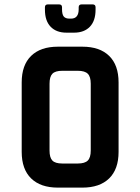

<svg xmlns="http://www.w3.org/2000/svg" viewBox="-20 -856 640 876"><path d="M185 -823Q185 -836 199 -836H249Q263 -836 263 -823V-814Q263 -790 271 -780.5Q279 -771 297 -771H304Q339 -771 339 -814V-823Q339 -836 353 -836H402Q416 -836 416 -823V-812Q416 -761 390 -734Q364 -707 318 -707H283Q237 -707 211 -734Q185 -761 185 -812ZM264 -110H335Q367 -110 380.5 -123.5Q394 -137 394 -169V-474Q394 -506 380.5 -519.5Q367 -533 335 -533H264Q232 -533 219 -519.5Q206 -506 206 -474V-169Q206 -137 219 -123.5Q232 -110 264 -110ZM356 0H244Q165 0 122 -42Q79 -84 79 -163V-480Q79 -559 122 -601Q165 -643 244 -643H356Q435 -643 478 -601Q521 -559 521 -480V-163Q521 -84 478 -42Q435 0 356 0Z"/></svg>

Font: RajdhaniMono
Style: Bold
Weight: 700
Monospace: yes
Designer: Satya Rajpurohit, Jyotish Sonowal
Foundry: Indian Type Foundry
Version: Version 1.201;PS 1.0;hotconv 1.0.78;makeotf.lib2.5.61930; tt